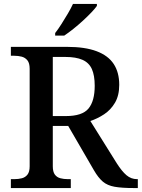

<svg xmlns="http://www.w3.org/2000/svg" viewBox="-20 -951 717 971"><path d="M35 0V-45H52Q73 -45 90.5 -49.5Q108 -54 119 -68Q130 -82 130 -110V-603Q130 -632 118.5 -646Q107 -660 89.5 -664.5Q72 -669 52 -669H35V-714H319Q410 -714 468.5 -692Q527 -670 555 -627.5Q583 -585 583 -522Q583 -468 561.5 -431.5Q540 -395 506.5 -373Q473 -351 437 -339L570 -126Q596 -85 619.5 -65Q643 -45 673 -45H677V0H657Q596 0 559.5 -6.5Q523 -13 500 -32.5Q477 -52 455 -90L325 -314H247V-110Q247 -82 257.5 -68Q268 -54 285.5 -49.5Q303 -45 323 -45H338V0ZM313 -364Q396 -364 427.5 -402Q459 -440 459 -517Q459 -570 444.5 -602Q430 -634 397 -648.5Q364 -663 311 -663H247V-364ZM259 -784Q274 -803 290.5 -829Q307 -855 323 -882Q339 -909 349 -931H470V-921Q461 -908 442 -888Q423 -868 399 -846Q375 -824 350.5 -804.5Q326 -785 305 -771H259Z"/></svg>

Font: Noto Serif Hebrew Medium
Style: Regular
Weight: 500
Version: Version 2.003